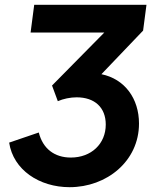

<svg xmlns="http://www.w3.org/2000/svg" viewBox="-20 -765 652 797"><path d="M269 12C423 12 557 -96 557 -252C557 -356 498 -437 401 -457L574 -638L588 -745H122L107 -630H413L196 -410L220 -345C243 -355 272 -361 298 -361C373 -361 419 -319 419 -248C419 -168 359 -111 274 -111C207 -111 158 -147 141 -215L18 -173C35 -60 143 12 269 12Z"/></svg>

Font: Mluvka Bold
Style: Italic
Weight: 700
Italic angle: -8°
Designer: Modified by Jiří Krblich, Original typeface by Gumpita Rahayu
Foundry: Gumpita Rahayu & Jiří Krblich
Version: Version 2.000;Glyphs 3.1.1 (3134)